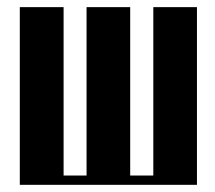

<svg xmlns="http://www.w3.org/2000/svg" viewBox="-20 -515 599 535"><path d="M35.2 0V-495.1H157.2V-25.9H221.2V-495.1H342.8V-25.9H407.2V-495.1H528.8V0Z"/></svg>

Font: Moniqa Black Heading
Style: Regular
Weight: 900
Designer: Rajesh Rajput
Foundry: Rajesh Rajput
Version: Version 1.000